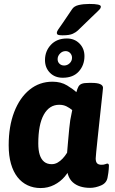

<svg xmlns="http://www.w3.org/2000/svg" viewBox="-20 -944 585 973"><path d="M246 -530Q289 -530 320 -511Q351 -492 367 -477Q372 -495 377.5 -505Q383 -515 394.5 -519.5Q406 -524 432 -524H444Q474 -524 488 -517.5Q502 -511 502 -499Q502 -498 499.5 -473Q497 -448 492.5 -408.5Q488 -369 483.5 -325Q479 -281 474.5 -240.5Q470 -200 467.5 -172.5Q465 -145 465 -141Q465 -124 472 -116.5Q479 -109 495 -109Q506 -109 513.5 -112Q521 -115 524 -115Q532 -115 532 -104Q532 -102 531 -86Q530 -70 525 -44Q520 -16 491.5 -4Q463 8 437 8Q380 8 348.5 -20.5Q317 -49 317 -114V-123L341 -105Q330 -75 308 -49Q286 -23 254.5 -7Q223 9 186 9Q150 9 120 -5Q90 -19 68.5 -46.5Q47 -74 35.5 -114.5Q24 -155 24 -208Q24 -304 52 -376.5Q80 -449 130 -489.5Q180 -530 246 -530ZM280 -413Q255 -413 235.5 -400.5Q216 -388 202 -363Q188 -338 181 -301.5Q174 -265 174 -217Q174 -182 181.5 -159Q189 -136 204 -124Q219 -112 242 -112Q258 -112 272 -120Q286 -128 298 -141Q310 -154 320 -170Q322 -194 325 -228.5Q328 -263 331 -293.5Q334 -324 336 -335Q338 -345 340 -355.5Q342 -366 346 -386Q333 -397 317 -405Q301 -413 280 -413ZM319 -749Q357.6 -749 382.8 -723.5Q408 -698 408 -659.6Q408 -614 379.5 -582Q351 -550 298 -550Q257.7 -550 232.9 -575.5Q208 -601 208 -639.4Q208 -685 238 -717Q268 -749 319 -749ZM312.3 -685Q296 -685 284 -672.5Q272 -660 272 -644.2Q272 -629.9 281.5 -621Q291 -612 305 -612Q321 -612 333 -623.5Q345 -634.9 345 -651.4Q345 -665 335.7 -675Q326.4 -685 312.3 -685ZM433 -924Q491 -924 491 -911Q491 -906 488.5 -901.5Q486 -897 475 -886.5Q464 -876 440.5 -853.5Q417 -831 375 -790Q366 -781 349 -773Q332 -765 297 -765Q281 -765 274.5 -767.5Q268 -770 268 -778Q268 -784 275 -794.5Q282 -805 299 -829Q316 -853 345 -897Q355 -913 379 -918.5Q403 -924 433 -924Z"/></svg>

Font: Asap VF Beta
Style: Italic
Weight: 400
Italic angle: -6°
Designer: Pablo Cosgaya
Foundry: Pablo Cosgaya
Version: Version 1.007